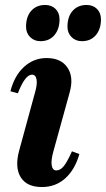

<svg xmlns="http://www.w3.org/2000/svg" viewBox="-20 -740 427 774"><path d="M149 14Q88 14 63.5 -25.5Q39 -65 57 -132L120 -363Q131 -399 127.5 -419Q124 -439 109 -439Q81 -439 52 -364L22 -372Q38 -435 77 -470.5Q116 -506 168 -506Q226 -506 252 -467.5Q278 -429 261 -368L195 -129Q185 -93 188.5 -73Q192 -53 207 -53Q223 -53 237 -70Q251 -87 270 -130L300 -119Q282 -56 243 -21Q204 14 149 14ZM310 -574Q285 -574 268.5 -590.5Q252 -607 252 -632Q252 -673 273 -696.5Q294 -720 329 -720Q355 -720 371 -704Q387 -688 387 -662Q387 -623 366.5 -598.5Q346 -574 310 -574ZM143 -574Q118 -574 101.5 -590.5Q85 -607 85 -632Q85 -673 106 -696.5Q127 -720 162 -720Q188 -720 204 -704Q220 -688 220 -662Q220 -623 199.5 -598.5Q179 -574 143 -574Z"/></svg>

Font: Platypi Light SemiBold
Style: Italic
Weight: 600
Italic angle: -13°
Version: Version 1.200